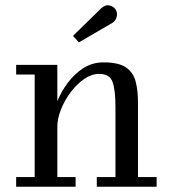

<svg xmlns="http://www.w3.org/2000/svg" viewBox="-20 -705 652 725"><path d="M404 -618.5 278 -545 255.5 -569.5 361.5 -673Q377.5 -688.5 394 -684.2Q410.5 -680 417.5 -667.5Q424.5 -655 420.2 -640.2Q416 -625.5 404 -618.5ZM41 -36.5H111V-423.5H41V-460H196.5V-323Q211.5 -359.5 236.5 -393Q261.5 -426.5 295.2 -448Q329 -469.5 371 -469.5Q428.5 -469.5 456 -450.2Q483.5 -431 492.2 -397Q501 -363 501 -319.5V-36.5H571.5V0H345.5V-36.5H416V-301Q416 -364 405.2 -395Q394.5 -426 354.5 -426Q326 -426 298 -406.8Q270 -387.5 247 -357Q224 -326.5 210.2 -291.8Q196.5 -257 196.5 -225.5V-36.5H265.5V0H41Z"/></svg>

Font: Bodoni* 06pt
Style: Regular
Weight: 400
Version: Version 2.3